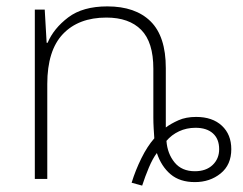

<svg xmlns="http://www.w3.org/2000/svg" viewBox="-20 -560 761 601"><path d="M392 12Q404 -27 422.5 -64.5Q441 -102 463 -127Q462 -141 461 -158.5Q460 -176 460 -192V-345Q460 -428 422 -466.5Q384 -505 313 -505Q226 -505 177 -453.5Q128 -402 128 -297V0H89V-530H120L126 -426H129Q148 -471 193.5 -505.5Q239 -540 316 -540Q404 -540 451.5 -493Q499 -446 499 -347V-161Q515 -173 538.5 -183.5Q562 -194 594 -194Q645 -194 674.5 -166.5Q704 -139 704 -93Q704 -44 670.5 -17Q637 10 590 10Q543 10 514 -14.5Q485 -39 471 -81Q458 -64 446 -35.5Q434 -7 425 21ZM590 -24Q625 -24 645.5 -43.5Q666 -63 666 -93Q666 -125 646.5 -142.5Q627 -160 592 -160Q564 -160 540.5 -149Q517 -138 501 -119Q504 -79 526.5 -51.5Q549 -24 590 -24Z"/></svg>

Font: Noto Sans ExtraLight
Style: Regular
Weight: 200
Designer: Monotype Design Team
Foundry: Monotype Imaging Inc.
Version: Version 2.007